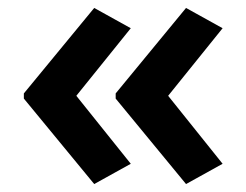

<svg xmlns="http://www.w3.org/2000/svg" viewBox="-20 -512 620 483"><path d="M40 -277 217 -492 309 -441 172 -271 309 -100 217 -49 40 -264ZM271 -277 448 -492 540 -441 403 -271 540 -100 448 -49 271 -264Z"/></svg>

Font: Noto Sans Sora Sompeng Semi
Style: Bold
Weight: 700
Designer: Monotype Design Team. David Williams.
Foundry: Monotype Imaging Inc.
Version: Version 2.101; ttfautohint (v1.8.4.7-5d5b)